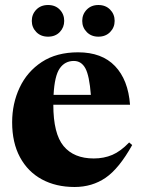

<svg xmlns="http://www.w3.org/2000/svg" viewBox="-20 -734 566 767"><path d="M292 -525Q387 -525 439.5 -470Q492 -415 499.5 -315.5H193Q193 -200 234 -150.5Q275 -101 354.5 -101Q395 -101 428.5 -115.2Q462 -129.5 496 -165L508 -154.5Q455.5 -60.5 401.8 -23.8Q348 13 278 13Q203.5 13 147.2 -17.5Q91 -48 59.8 -106Q28.5 -164 28.5 -245.5Q28.5 -320.5 58.5 -384.2Q88.5 -448 147.2 -486.5Q206 -525 292 -525ZM275 -490.5Q239.5 -490.5 218.8 -461Q198 -431.5 194 -355H343Q337 -432 321 -461.2Q305 -490.5 275 -490.5ZM172 -587.5Q143 -587.5 125 -606Q107 -624.5 107 -650.5Q107 -677 125 -695.5Q143 -714 172 -714Q201 -714 218.8 -695.5Q236.5 -677 236.5 -650.5Q236.5 -624.5 218.8 -606Q201 -587.5 172 -587.5ZM373 -587.5Q344.5 -587.5 326.5 -606Q308.5 -624.5 308.5 -650.5Q308.5 -677 326.5 -695.5Q344.5 -714 373 -714Q402 -714 420 -695.5Q438 -677 438 -650.5Q438 -624.5 420 -606Q402 -587.5 373 -587.5Z"/></svg>

Font: Newsreader 72pt
Style: Bold
Weight: 700
Designer: Hugues Gentile
Foundry: Production Type
Version: Version 1.003; ttfautohint (v1.8.3)